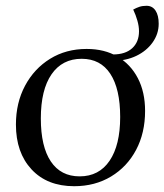

<svg xmlns="http://www.w3.org/2000/svg" viewBox="-20 -631 568 663"><path d="M236 12Q143 12 89 -46Q35 -104 35 -201Q35 -276 66.5 -335Q98 -394 153 -428Q208 -462 279 -462Q341 -462 386 -435.5Q431 -409 456 -361Q481 -313 481 -248Q481 -172 450 -113.5Q419 -55 363.5 -21.5Q308 12 236 12ZM255 -22Q322 -22 358.5 -76Q395 -130 395 -227Q395 -324 361 -376Q327 -428 262 -428Q195 -428 158 -374.5Q121 -321 121 -222Q121 -125 155.5 -73.5Q190 -22 255 -22ZM370 -421V-443Q413 -443 436.5 -464.5Q460 -486 460 -523Q460 -540 454.5 -559.5Q449 -579 440 -598Q451 -604 461.5 -607.5Q472 -611 486 -611Q506 -611 517 -594.5Q528 -578 528 -549Q528 -514 507 -484.5Q486 -455 450.5 -438Q415 -421 370 -421Z"/></svg>

Font: Petrona
Style: Regular
Weight: 400
Designer: Ringo R. Seeber
Foundry: Ringo R. Seeber
Version: Version 2.001; ttfautohint (v1.8.3)